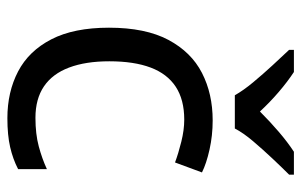

<svg xmlns="http://www.w3.org/2000/svg" viewBox="-168 -638 816 520"><g transform="rotate(90 240.0 -378.0)"><path d="M300 10Q229 10 173.5 -19Q118 -48 86.5 -109Q55 -170 55 -265Q55 -364 88 -426Q121 -488 177.5 -517Q234 -546 306 -546Q347 -546 385 -537.5Q423 -529 447 -517L420 -444Q396 -453 364 -461Q332 -469 304 -469Q250 -469 215 -446Q180 -423 163 -378Q146 -333 146 -266Q146 -202 163 -157Q180 -112 214 -89Q248 -66 299 -66Q343 -66 376.5 -75Q410 -84 438 -97V-19Q411 -5 378.5 2.5Q346 10 300 10ZM238 -606Q225 -629 203 -655.5Q181 -682 157 -708Q133 -734 115 -753V-766H175Q201 -749 229 -725Q257 -701 282 -674Q309 -701 337 -725Q365 -749 391 -766H453V-753Q434 -734 409.5 -708Q385 -682 362.5 -655.5Q340 -629 328 -606Z"/></g></svg>

Font: Noto Sans Thai
Style: Regular
Weight: 400
Designer: Monotype Design Team
Foundry: Monotype Imaging Inc.
Version: Version 2.001